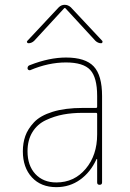

<svg xmlns="http://www.w3.org/2000/svg" viewBox="-20 -770 540 800"><path d="M325.2 -299.8Q281.2 -299.8 244.1 -293Q207 -286.1 171.4 -269.5Q135.7 -252.9 115.2 -219.7Q94.7 -186.5 94.7 -139.6Q94.7 -80.1 127.4 -44.9Q160.2 -9.8 214.8 -9.8Q289.1 -9.8 336.9 -66.4Q384.8 -123 384.8 -210V-294.9Q384.8 -299.8 379.9 -299.8ZM214.8 9.8Q150.4 9.8 112.8 -31.2Q75.2 -72.3 75.2 -139.6Q75.2 -173.8 85.4 -203.1Q95.7 -232.4 121.6 -260.3Q147.5 -288.1 199.2 -304.2Q251 -320.3 325.2 -320.3H379.9Q384.8 -320.3 384.8 -325.2V-370.1Q384.8 -447.3 356 -478.5Q327.1 -509.8 254.9 -509.8Q181.6 -509.8 105.5 -477.5Q101.6 -476.6 98.1 -479Q94.7 -481.4 94.7 -485.4Q94.7 -496.1 105.5 -499Q185.5 -530.3 254.9 -530.3Q335.9 -530.3 370.6 -493.2Q405.3 -456.1 405.3 -370.1V-9.8Q405.3 0 395 0Q384.8 0 384.8 -9.8V-106.4Q384.8 -107.4 383.8 -107.4Q381.8 -107.4 381.8 -106.4Q357.4 -52.7 314 -21.5Q270.5 9.8 214.8 9.8ZM98.6 -589.8Q94.7 -589.8 92.8 -593.3Q90.8 -596.7 93.8 -599.6L224.6 -739.3Q235.4 -750 249.5 -750Q263.7 -750 275.4 -739.3L406.2 -599.6Q408.2 -596.7 406.7 -593.3Q405.3 -589.8 401.4 -589.8Q388.7 -589.8 377.9 -599.6L252 -736.3H250H248L122.1 -599.6Q111.3 -589.8 98.6 -589.8Z"/></svg>

Font: Rounded Mgen+ 1m thin
Style: Regular
Weight: 100
Designer: [Source Han Sans]
Ryoko NISHIZUKA  (kana & ideographs); Paul D. Hunt (Latin, Greek & Cyrillic); Wenlong ZHANG  (bopomofo
Version: Version 1.059.20150602